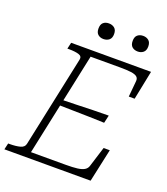

<svg xmlns="http://www.w3.org/2000/svg" viewBox="-177 -1000 965 1109"><g transform="rotate(20 305.0 -445.0)"><path d="M555 -203 511 0H-19L-10 -39H0Q38 -39 63.5 -46Q89 -53 93 -75L212 -635Q217 -657 194.5 -664Q172 -671 135 -671H124L133 -710H624L588 -532H552L561 -629Q563 -647 552 -656.5Q541 -666 515 -669.5Q489 -673 446 -673H266L131 -37H345Q388 -37 415.5 -40.5Q443 -44 458.5 -53.5Q474 -63 479 -81L517 -203ZM185 -382Q235 -383 284 -384.5Q333 -386 382.5 -387.5Q432 -389 481 -389L470 -341Q422 -343 373 -344Q324 -345 275.5 -346Q227 -347 178 -348ZM300 -794Q280 -794 266.5 -805.5Q253 -817 253 -842Q253 -867 266 -878.5Q279 -890 300 -890Q321 -890 335 -878.5Q349 -867 349 -842Q349 -817 335 -805.5Q321 -794 300 -794ZM511 -794Q490 -794 476.5 -805.5Q463 -817 463 -842Q463 -867 476.5 -878.5Q490 -890 511 -890Q531 -890 545 -878.5Q559 -867 559 -842Q559 -817 545 -805.5Q531 -794 511 -794Z"/></g></svg>

Font: Roboto Serif Thin
Style: Italic
Weight: 250
Italic angle: -10°
Version: Version 1.007